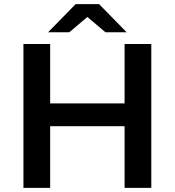

<svg xmlns="http://www.w3.org/2000/svg" viewBox="-20 -914 850 934"><path d="M586 -700H716V0H586ZM224 0H94V-700H224ZM596 -300H213V-411H596ZM214 -757 348 -894H462L596 -757H493L357 -872H453L317 -757Z"/></svg>

Font: MOST Montserrat SemiBold
Style: Regular
Weight: 600
Designer: Julieta Ulanovsky
Foundry: Julieta Ulanovsky
Version: Version 8.000;March 11, 2024;FontCreator 15.0.0.2926 64-bit